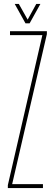

<svg xmlns="http://www.w3.org/2000/svg" viewBox="-20 -959 279 979"><path d="M20 0V-15L196 -780H31V-800H219V-785L42 -20H199V0ZM110 -840 55 -939H76L121 -859L165 -939H186L131 -840Z"/></svg>

Font: Big Shoulders Display Thin Thin
Style: Regular
Weight: 250
Version: Version 2.002